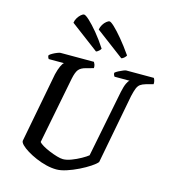

<svg xmlns="http://www.w3.org/2000/svg" viewBox="-137 -1080 1055 1189"><g transform="rotate(15 390.5 -485.5)"><path d="M336 0Q304 0 269.5 -8.5Q235 -17 202.5 -31Q170 -45 144 -61Q118 -77 103 -92Q88 -107 89 -118L175 -567Q183 -600 193 -621.5Q203 -643 211 -648H113Q111 -651 108 -657Q105 -663 106 -671Q113 -678 126.5 -685.5Q140 -693 154 -698.5Q168 -704 174 -704H388Q391 -700 395 -690Q399 -680 398 -666L350 -653Q319 -645 305 -628Q291 -611 282 -567L198 -139Q205 -130 224.5 -118.5Q244 -107 269.5 -96.5Q295 -86 319 -79Q343 -72 358 -72Q381 -72 411.5 -83.5Q442 -95 470.5 -111Q499 -127 512 -138L597 -566Q605 -604 614.5 -624Q624 -644 632 -648H535Q533 -650 530 -656.5Q527 -663 527 -671Q534 -678 548.5 -685.5Q563 -693 576.5 -698.5Q590 -704 595 -704H772Q775 -700 778.5 -690Q782 -680 781 -666L734 -653Q713 -647 700.5 -638Q688 -629 680.5 -611Q673 -593 665 -558L580 -113Q569 -99 540.5 -80Q512 -61 474.5 -42.5Q437 -24 400 -12Q363 0 336 0ZM546 -769 365 -905Q368 -922 377 -937Q386 -952 398 -961.5Q410 -971 417 -971Q426 -971 449.5 -949Q473 -927 506 -887.5Q539 -848 576 -795Q574 -789 564.5 -780Q555 -771 546 -769ZM384 -769 203 -905Q205 -921 214 -936Q223 -951 234.5 -961Q246 -971 254 -971Q264 -971 289 -948Q314 -925 347 -885.5Q380 -846 413 -795Q411 -789 402 -780.5Q393 -772 384 -769Z"/></g></svg>

Font: Texturina 12pt SemiBold
Style: Italic
Weight: 600
Italic angle: -11°
Version: Version 1.002